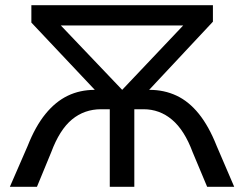

<svg xmlns="http://www.w3.org/2000/svg" viewBox="-20 -720 941 740"><path d="M345.6 -373.7H556.1Q612.7 -373.7 660.3 -351.4Q707.9 -329.1 746.5 -281.2Q785.1 -233.3 815 -157.7L882.7 0H778.4L722.6 -133.1Q691 -218.3 643.1 -258.6Q595.3 -299 533 -299H497.7V0H403.1V-299H369.6Q305.3 -299 257.5 -259.6Q209.7 -220.1 177.3 -133.1L122.4 0H18L86.6 -157.6Q116.4 -233.1 155.1 -280.6Q193.7 -328.1 240.9 -350.9Q288 -373.7 345.6 -373.7ZM686.1 -621.9H214.4L450.9 -373.7ZM100.9 -633V-700H800.6V-636.4L537 -354.6H363.4Z"/></svg>

Font: iiserrat Thin
Style: Regular
Weight: 100
Designer: Akira Ohta
Foundry: Akira Ohta
Version: Version 1.200;Glyphs 3.3.1 (3343)